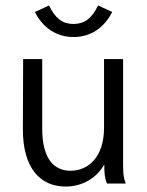

<svg xmlns="http://www.w3.org/2000/svg" viewBox="-20 -674 540 705"><path d="M340 -654C318 -607 290 -586 250 -586C210 -586 182 -607 160 -654L108 -630C138 -571 188 -538 250 -538C312 -538 362 -571 392 -630ZM221 11C281 11 334 -19 363 -70C363 -47 363 -23 373 0H442C432 -24 432 -47 432 -71V-457H362V-205C362 -96 303 -47 239 -47C182 -47 135 -86 135 -202V-457H65L64 -202C63 -54 130 11 221 11Z"/></svg>

Font: Inconsolata Thin
Style: Regular
Weight: 100
Monospace: yes
Designer: Raph Levien, Cyreal, Brenton Simpson
Foundry: Raph Levien, Cyreal, Google
Version: Version 3.100